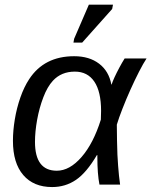

<svg xmlns="http://www.w3.org/2000/svg" viewBox="-20 -773 634 804"><path d="M290.5 -537.6Q354 -537.6 395 -506.3Q436 -475.1 446.3 -418.9H447.3Q451.2 -431.2 459.7 -449.7Q468.3 -468.3 479.5 -489.3Q490.7 -510.3 502 -528.3H593.8Q580.1 -507.8 562.3 -472.9Q544.4 -438 526.1 -397.2Q507.8 -356.4 492.7 -317.6Q477.5 -278.8 469.2 -251Q469.2 -216.8 470 -185.3Q470.7 -153.8 471.7 -125.5Q473.1 -101.1 474.6 -78.9Q476.1 -56.6 478.3 -37.1Q480.5 -17.6 482.9 0H396.5Q387.7 -43.9 387.7 -115.7V-123.5H385.7Q342.3 -49.8 298.1 -19.8Q253.9 10.3 198.2 10.3Q120.6 10.3 77.4 -40Q34.2 -90.3 34.2 -183.1Q34.2 -225.6 42 -272.9Q49.8 -320.3 65.2 -364.5Q80.6 -408.7 102.1 -441.4Q165 -537.6 290.5 -537.6ZM293.5 -473.1Q236.8 -473.1 201.7 -435.1Q178.2 -409.7 161.4 -365.5Q144.5 -321.3 135.5 -271.5Q126.5 -221.7 126.5 -178.7Q126.5 -58.1 217.8 -58.1Q271.5 -58.1 321.3 -115.2Q371.1 -172.4 402.3 -272L403.3 -308.6Q403.3 -389.2 375 -431.2Q346.7 -473.1 293.5 -473.1ZM449.7 -735.4 324.2 -594.7H287.6L290.5 -610.8L352.1 -753.4H453.1Z"/></svg>

Font: Arimo
Style: Italic
Weight: 400
Italic angle: -12°
Designer: Steve Matteson
Foundry: Monotype Imaging Inc.
Version: Version 1.33